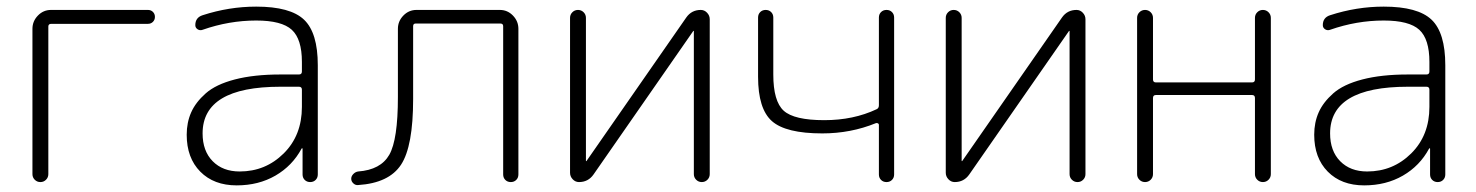

<svg xmlns="http://www.w3.org/2000/svg" viewBox="-20 -550 4459 580"><path d="M78 -24V-463Q78 -486 94.5 -503Q111 -520 134 -520H427Q436 -520 442 -514Q448 -508 448 -499Q448 -490 442 -484Q436 -478 427 -478H135Q126 -478 126 -470V-24Q126 -14 119 -7Q112 0 102 0Q92 0 85 -7Q78 -14 78 -24Z M827 -288Q592 -288 592 -147Q592 -94 622.5 -63Q653 -32 704 -32Q782 -32 837 -86.5Q892 -141 892 -227V-279Q892 -288 883 -288ZM695 10Q626 10 585 -31.5Q544 -73 544 -143Q544 -180 557.5 -210.5Q571 -241 601.5 -268Q632 -295 689.5 -310Q747 -325 827 -325H883Q892 -325 892 -334V-363Q892 -432 861.5 -460Q831 -488 754 -488Q672 -488 592 -460Q584 -457 577 -461.5Q570 -466 570 -474Q570 -497 592 -504Q672 -530 754 -530Q857 -530 898.5 -490.5Q940 -451 940 -353V-23Q940 -13 933.5 -6.5Q927 0 917 0Q907 0 900.5 -6.5Q894 -13 894 -23V-101Q894 -102 893 -102Q891 -102 891 -101Q863 -49 812 -19.5Q761 10 695 10Z M1062 9Q1054 10 1047.5 4Q1041 -2 1041 -10Q1041 -18 1047.5 -24.5Q1054 -31 1062 -32Q1130 -37 1156 -82.5Q1182 -128 1182 -257V-463Q1182 -486 1198.5 -503Q1215 -520 1238 -520H1490Q1513 -520 1529.5 -503Q1546 -486 1546 -463V-23Q1546 -13 1539.5 -6.5Q1533 0 1523 0Q1513 0 1506.5 -6.5Q1500 -13 1500 -23V-471Q1500 -479 1491 -479H1236Q1228 -479 1228 -471V-251Q1228 -108 1191.5 -52.5Q1155 3 1062 9Z M1729 0Q1718 0 1710 -8.5Q1702 -17 1702 -28V-496Q1702 -506 1709 -513Q1716 -520 1726 -520Q1736 -520 1743 -513Q1750 -506 1750 -496V-64L1751 -63L1752 -64L2053 -497Q2069 -520 2097 -520Q2108 -520 2116 -511.5Q2124 -503 2124 -492V-24Q2124 -14 2117 -7Q2110 0 2100 0Q2090 0 2083 -7Q2076 -14 2076 -24V-456L2075 -457L2074 -456L1773 -23Q1757 0 1729 0Z M2464 -147Q2354 -147 2312 -184Q2270 -221 2270 -318V-497Q2270 -507 2276.5 -513.5Q2283 -520 2293 -520Q2303 -520 2309.5 -513.5Q2316 -507 2316 -497V-325Q2316 -244 2347.5 -215.5Q2379 -187 2470 -187Q2558 -187 2628 -220Q2635 -223 2635 -232V-497Q2635 -507 2641.5 -513.5Q2648 -520 2658 -520Q2668 -520 2674.5 -513.5Q2681 -507 2681 -497V-23Q2681 -13 2674.5 -6.5Q2668 0 2658 0Q2648 0 2641.5 -6.5Q2635 -13 2635 -23V-173Q2635 -176 2632 -177.5Q2629 -179 2626 -178Q2550 -147 2464 -147Z M2864 0Q2853 0 2845 -8.5Q2837 -17 2837 -28V-496Q2837 -506 2844 -513Q2851 -520 2861 -520Q2871 -520 2878 -513Q2885 -506 2885 -496V-64L2886 -63L2887 -64L3188 -497Q3204 -520 3232 -520Q3243 -520 3251 -511.5Q3259 -503 3259 -492V-24Q3259 -14 3252 -7Q3245 0 3235 0Q3225 0 3218 -7Q3211 -14 3211 -24V-456L3210 -457L3209 -456L2908 -23Q2892 0 2864 0Z M3415 -24V-496Q3415 -506 3422 -513Q3429 -520 3439 -520Q3449 -520 3456 -513Q3463 -506 3463 -496V-310Q3463 -301 3472 -301H3762Q3771 -301 3771 -310V-496Q3771 -506 3778 -513Q3785 -520 3795 -520Q3805 -520 3812 -513Q3819 -506 3819 -496V-24Q3819 -14 3812 -7Q3805 0 3795 0Q3785 0 3778 -7Q3771 -14 3771 -24V-254Q3771 -263 3762 -263H3472Q3463 -263 3463 -254V-24Q3463 -14 3456 -7Q3449 0 3439 0Q3429 0 3422 -7Q3415 -14 3415 -24Z M4233 -288Q3998 -288 3998 -147Q3998 -94 4028.5 -63Q4059 -32 4110 -32Q4188 -32 4243 -86.5Q4298 -141 4298 -227V-279Q4298 -288 4289 -288ZM4101 10Q4032 10 3991 -31.5Q3950 -73 3950 -143Q3950 -180 3963.5 -210.5Q3977 -241 4007.5 -268Q4038 -295 4095.5 -310Q4153 -325 4233 -325H4289Q4298 -325 4298 -334V-363Q4298 -432 4267.5 -460Q4237 -488 4160 -488Q4078 -488 3998 -460Q3990 -457 3983 -461.5Q3976 -466 3976 -474Q3976 -497 3998 -504Q4078 -530 4160 -530Q4263 -530 4304.5 -490.5Q4346 -451 4346 -353V-23Q4346 -13 4339.5 -6.5Q4333 0 4323 0Q4313 0 4306.5 -6.5Q4300 -13 4300 -23V-101Q4300 -102 4299 -102Q4297 -102 4297 -101Q4269 -49 4218 -19.5Q4167 10 4101 10Z"/></svg>

Font: Rounded Mplus 1c Light
Style: Regular
Weight: 300
Version: Version 1.059.20150529